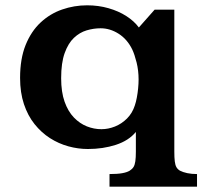

<svg xmlns="http://www.w3.org/2000/svg" viewBox="-20 -580 790 719"><path d="M306.2 -560.1Q348.6 -560.1 386.2 -549.3Q423.8 -538.6 453.1 -519.8Q482.4 -501 500 -477.1L559.1 -543.9H632.8V-12.2Q632.8 10.3 634.5 24.2Q636.2 38.1 640.6 45.9Q645 53.7 653.8 59.1Q665 64.9 681.4 68.4Q697.8 71.8 717.8 71.8V119.1H390.1V71.8Q419.4 71.8 437.5 68.6Q455.6 65.4 465.8 59.1Q475.1 53.2 480 45.4Q484.9 37.6 486.8 23.9Q488.8 10.3 488.8 -12.2V-85.9Q461.9 -53.2 413.8 -37.6Q365.7 -22 309.1 -22Q272.5 -22 236.1 -32Q199.7 -42 167.2 -62.7Q134.8 -83.5 109.4 -115.2Q84 -147 69.6 -190.2Q55.2 -233.4 55.2 -288.1Q55.2 -359.9 75.9 -411.4Q96.7 -462.9 132.1 -495.8Q167.5 -528.8 212.6 -544.4Q257.8 -560.1 306.2 -560.1ZM356.9 -474.1Q330.6 -474.1 304.4 -466.3Q278.3 -458.5 256.8 -438.2Q235.4 -418 222.2 -381.3Q209 -344.7 209 -287.1Q209 -235.4 221.9 -199Q234.9 -162.6 256.8 -139.9Q278.8 -117.2 305.4 -106.7Q332 -96.2 359.9 -96.2Q385.3 -96.2 410.4 -106.2Q435.5 -116.2 455.6 -136.2Q475.6 -156.2 484.9 -185.1Q489.3 -197.8 492.4 -214.6Q495.6 -231.4 497.3 -249.3Q499 -267.1 499 -282.2Q499 -315.9 491.5 -346.2Q483.9 -376.5 475.1 -395Q456.5 -433.1 424.3 -453.6Q392.1 -474.1 356.9 -474.1Z"/></svg>

Font: BIZ UDPMincho
Style: Bold
Weight: 700
Designer: TypeBank Co., Ltd.
Foundry: Morisawa Inc.
Version: Version 1.06